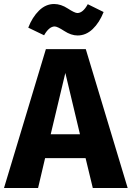

<svg xmlns="http://www.w3.org/2000/svg" viewBox="-33 -938 657 958"><path d="M240 -806Q212 -806 187 -762L108 -800Q128 -852 161.5 -885Q195 -918 237 -918Q271 -918 305.5 -895.5Q340 -873 353 -873Q381 -873 405 -917L484 -878Q463 -825 429.5 -793Q396 -761 354 -761Q322 -761 287.5 -783.5Q253 -806 240 -806ZM430 0 394 -149H192L157 0H-13L196 -693H395L604 0ZM220 -268H366L293 -574Z"/></svg>

Font: FiraGO
Style: Bold
Weight: 700
Designer: bBox Type
Foundry: bBox Type GmbH
Version: Version 1.001;PS 001.001;hotconv 1.0.88;makeotf.lib2.5.64775